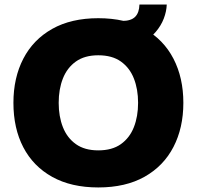

<svg xmlns="http://www.w3.org/2000/svg" viewBox="-20 -812 865 844"><path d="M39 -360Q39 -470 82.5 -554Q126 -638 209.5 -685Q293 -732 412 -732Q532 -732 615.5 -685Q699 -638 742.5 -554Q786 -470 786 -360Q786 -250 742.5 -166Q699 -82 615.5 -35Q532 12 412 12Q293 12 209.5 -34.5Q126 -81 82.5 -164.5Q39 -248 39 -360ZM238 -360Q238 -300 256.5 -253Q275 -206 313.5 -178.5Q352 -151 412 -151Q473 -151 511.5 -178.5Q550 -206 568.5 -253Q587 -300 587 -360Q587 -420 568.5 -467Q550 -514 511.5 -541.5Q473 -569 412 -569Q352 -569 313.5 -541.5Q275 -514 256.5 -467Q238 -420 238 -360ZM519 -609 517 -720Q556 -720 574 -738Q592 -756 593 -792H713Q712 -762 700 -730.5Q688 -699 664 -671Q640 -643 604.5 -626Q569 -609 519 -609Z"/></svg>

Font: Kufam ExtraBold
Style: Regular
Weight: 800
Designer: Wael Morcos, Artur Schmal
Foundry: Original Type
Version: Version 1.300; ttfautohint (v1.8.3)